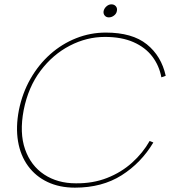

<svg xmlns="http://www.w3.org/2000/svg" viewBox="-20 -857 799 884"><path d="M67 -350Q83 -429 120.5 -494.5Q158 -560 211.5 -607.5Q265 -655 330.5 -681Q396 -707 467 -707Q589 -707 656 -653Q723 -599 743 -508L723 -501Q713 -555 681 -597Q649 -639 594.5 -663Q540 -687 463 -687Q379 -687 301 -646.5Q223 -606 166.5 -531Q110 -456 89 -350Q69 -245 95.5 -169.5Q122 -94 183.5 -53.5Q245 -13 329 -13Q407 -12 472.5 -37.5Q538 -63 588 -108Q638 -153 669 -208L686 -201Q630 -107 540 -50Q450 7 325 7Q254 7 199 -19Q144 -45 109 -93Q74 -141 63 -206.5Q52 -272 67 -350ZM481 -777Q469 -777 462 -785.5Q455 -794 457 -806Q460 -819 470.5 -828Q481 -837 493 -837Q506 -837 513.5 -828Q521 -819 518 -806Q516 -794 505 -785.5Q494 -777 481 -777Z"/></svg>

Font: Albert Sans Thin
Style: Italic
Weight: 250
Italic angle: -11.25°
Designer: Andreas Rasmussen
Foundry: a.Foundry
Version: Version 1.025